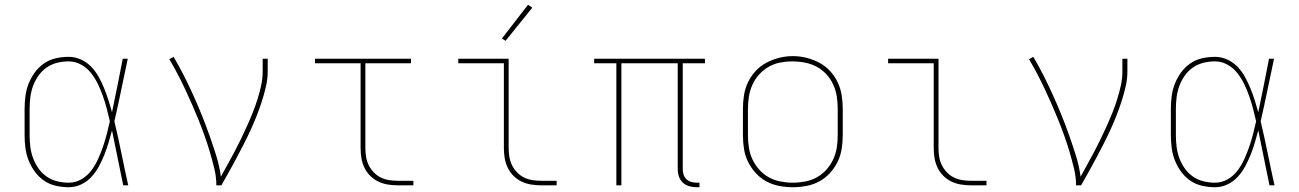

<svg xmlns="http://www.w3.org/2000/svg" viewBox="-20 -776 5440 804"><path d="M268 8Q241 8 214 2Q187 -4 164.5 -19.5Q142 -35 126 -57Q110 -79 100 -104Q90 -129 86.5 -156Q83 -183 83 -210V-320Q83 -347 86.5 -374Q90 -401 100 -426Q110 -451 126 -473Q142 -495 164.5 -510.5Q187 -526 214 -532Q241 -538 268 -538Q294 -538 318.5 -527Q343 -516 361.5 -497Q380 -478 393 -454.5Q406 -431 416 -406.5Q426 -382 434 -357Q442 -332 449 -306Q461 -362 472 -418Q483 -474 494 -530H515Q501 -465 487.5 -399Q474 -333 459 -268Q475 -201 488.5 -134Q502 -67 517 0H496Q484 -57 472.5 -115Q461 -173 449 -230Q442 -204 434.5 -178.5Q427 -153 417 -128Q407 -103 394 -79Q381 -55 362.5 -35Q344 -15 319.5 -3.5Q295 8 268 8ZM268 -11Q296 -11 320.5 -25Q345 -39 362 -61.5Q379 -84 390.5 -109.5Q402 -135 411 -161Q420 -187 427 -214Q434 -241 440 -268Q434 -295 427 -321.5Q420 -348 411 -373.5Q402 -399 390 -424Q378 -449 361 -470.5Q344 -492 319.5 -505.5Q295 -519 268 -519Q243 -519 219 -513Q195 -507 175 -493Q155 -479 141 -459Q127 -439 118.5 -416Q110 -393 107 -368.5Q104 -344 104 -320V-210Q104 -186 107 -161.5Q110 -137 118.5 -114Q127 -91 141 -71Q155 -51 175 -37Q195 -23 219 -17Q243 -11 268 -11Z M886 0Q886 -35 877.5 -70Q869 -105 859 -139Q849 -173 837 -206.5Q825 -240 812 -272.5Q799 -305 784.5 -338Q770 -371 755 -403Q740 -435 723.5 -466.5Q707 -498 689 -528L707 -538Q730 -499 750.5 -458.5Q771 -418 789.5 -377Q808 -336 825 -294Q842 -252 857 -209.5Q872 -167 885.5 -124Q899 -81 905 -36Q919 -62 933.5 -88Q948 -114 962 -140.5Q976 -167 989 -194Q1002 -221 1014.5 -248.5Q1027 -276 1038 -303.5Q1049 -331 1058 -359.5Q1067 -388 1073.5 -417.5Q1080 -447 1080 -477V-530H1101V-477Q1101 -445 1093.5 -413Q1086 -381 1076 -350Q1066 -319 1054 -289Q1042 -259 1028.5 -229.5Q1015 -200 1000 -171Q985 -142 970 -113.5Q955 -85 939 -56.5Q923 -28 907 0Z M1644 0Q1624 0 1603 -3.5Q1582 -7 1563.5 -16Q1545 -25 1530 -40Q1515 -55 1506 -74Q1497 -93 1493.5 -113.5Q1490 -134 1490 -155V-511H1299V-530H1701V-511H1510V-155Q1510 -137 1513 -119Q1516 -101 1524 -84.5Q1532 -68 1545 -54.5Q1558 -41 1574 -33Q1590 -25 1608 -22Q1626 -19 1644 -19H1711V0Z M2244 0Q2224 0 2203 -3.5Q2182 -7 2163.5 -16Q2145 -25 2130 -40Q2115 -55 2106 -74Q2097 -93 2093.5 -113.5Q2090 -134 2090 -155V-511H1899V-530H2110V-155Q2110 -137 2113 -119Q2116 -101 2124 -84.5Q2132 -68 2145 -54.5Q2158 -41 2174 -33Q2190 -25 2208 -22Q2226 -19 2244 -19H2311V0ZM2097 -605 2082 -615 2191 -756 2209 -744Z M2896 8Q2881 8 2865.5 3.5Q2850 -1 2839 -11.5Q2828 -22 2823 -37Q2818 -52 2818 -68V-511H2582V0H2561V-511H2468V-530H2932V-511H2839V-68Q2839 -56 2842.5 -45Q2846 -34 2854 -26Q2862 -18 2873.5 -14.5Q2885 -11 2896 -11H2909V8Z M3300 8Q3271 8 3242.5 2.5Q3214 -3 3189 -16.5Q3164 -30 3144.5 -51.5Q3125 -73 3112.5 -98.5Q3100 -124 3095.5 -152.5Q3091 -181 3091 -210V-320Q3091 -349 3095.5 -377.5Q3100 -406 3112.5 -432Q3125 -458 3144.5 -479Q3164 -500 3189.5 -513.5Q3215 -527 3243 -534Q3271 -541 3300 -541Q3329 -541 3357 -534Q3385 -527 3410.5 -513.5Q3436 -500 3455.5 -479Q3475 -458 3487.5 -432Q3500 -406 3504.5 -377.5Q3509 -349 3509 -320V-210Q3509 -181 3504.5 -152.5Q3500 -124 3487.5 -98.5Q3475 -73 3455.5 -51.5Q3436 -30 3411 -16.5Q3386 -3 3357.5 2.5Q3329 8 3300 8ZM3300 -11Q3326 -11 3352 -16Q3378 -21 3400.5 -33.5Q3423 -46 3440.5 -65.5Q3458 -85 3469 -108.5Q3480 -132 3484 -158Q3488 -184 3488 -210V-320Q3488 -346 3484 -372Q3480 -398 3469 -422Q3458 -446 3440 -465.5Q3422 -485 3399 -497Q3376 -509 3350 -514Q3324 -519 3297 -519Q3272 -519 3246.5 -514Q3221 -509 3198.5 -496Q3176 -483 3158.5 -463.5Q3141 -444 3130.5 -420.5Q3120 -397 3116 -371.5Q3112 -346 3112 -320V-210Q3112 -184 3116 -158Q3120 -132 3131 -108.5Q3142 -85 3159.5 -65.5Q3177 -46 3199.5 -33.5Q3222 -21 3248 -16Q3274 -11 3300 -11Z M4044 0Q4024 0 4003 -3.5Q3982 -7 3963.5 -16Q3945 -25 3930 -40Q3915 -55 3906 -74Q3897 -93 3893.5 -113.5Q3890 -134 3890 -155V-511H3699V-530H3910V-155Q3910 -137 3913 -119Q3916 -101 3924 -84.5Q3932 -68 3945 -54.5Q3958 -41 3974 -33Q3990 -25 4008 -22Q4026 -19 4044 -19H4111V0Z M4486 0Q4486 -35 4477.5 -70Q4469 -105 4459 -139Q4449 -173 4437 -206.5Q4425 -240 4412 -272.5Q4399 -305 4384.5 -338Q4370 -371 4355 -403Q4340 -435 4323.5 -466.5Q4307 -498 4289 -528L4307 -538Q4330 -499 4350.5 -458.5Q4371 -418 4389.5 -377Q4408 -336 4425 -294Q4442 -252 4457 -209.5Q4472 -167 4485.5 -124Q4499 -81 4505 -36Q4519 -62 4533.5 -88Q4548 -114 4562 -140.5Q4576 -167 4589 -194Q4602 -221 4614.5 -248.5Q4627 -276 4638 -303.5Q4649 -331 4658 -359.5Q4667 -388 4673.5 -417.5Q4680 -447 4680 -477V-530H4701V-477Q4701 -445 4693.5 -413Q4686 -381 4676 -350Q4666 -319 4654 -289Q4642 -259 4628.5 -229.5Q4615 -200 4600 -171Q4585 -142 4570 -113.5Q4555 -85 4539 -56.5Q4523 -28 4507 0Z M5068 8Q5041 8 5014 2Q4987 -4 4964.5 -19.5Q4942 -35 4926 -57Q4910 -79 4900 -104Q4890 -129 4886.5 -156Q4883 -183 4883 -210V-320Q4883 -347 4886.5 -374Q4890 -401 4900 -426Q4910 -451 4926 -473Q4942 -495 4964.5 -510.5Q4987 -526 5014 -532Q5041 -538 5068 -538Q5094 -538 5118.5 -527Q5143 -516 5161.5 -497Q5180 -478 5193 -454.5Q5206 -431 5216 -406.5Q5226 -382 5234 -357Q5242 -332 5249 -306Q5261 -362 5272 -418Q5283 -474 5294 -530H5315Q5301 -465 5287.5 -399Q5274 -333 5259 -268Q5275 -201 5288.5 -134Q5302 -67 5317 0H5296Q5284 -57 5272.5 -115Q5261 -173 5249 -230Q5242 -204 5234.5 -178.5Q5227 -153 5217 -128Q5207 -103 5194 -79Q5181 -55 5162.5 -35Q5144 -15 5119.5 -3.5Q5095 8 5068 8ZM5068 -11Q5096 -11 5120.5 -25Q5145 -39 5162 -61.5Q5179 -84 5190.5 -109.5Q5202 -135 5211 -161Q5220 -187 5227 -214Q5234 -241 5240 -268Q5234 -295 5227 -321.5Q5220 -348 5211 -373.5Q5202 -399 5190 -424Q5178 -449 5161 -470.5Q5144 -492 5119.5 -505.5Q5095 -519 5068 -519Q5043 -519 5019 -513Q4995 -507 4975 -493Q4955 -479 4941 -459Q4927 -439 4918.5 -416Q4910 -393 4907 -368.5Q4904 -344 4904 -320V-210Q4904 -186 4907 -161.5Q4910 -137 4918.5 -114Q4927 -91 4941 -71Q4955 -51 4975 -37Q4995 -23 5019 -17Q5043 -11 5068 -11Z"/></svg>

Font: Iosevka Curly Thin Extended
Style: Regular
Weight: 100
Width: 7
Monospace: yes
Designer: Belleve Invis
Foundry: Belleve Invis
Version: Version 11.1.0; ttfautohint (v1.8.3)